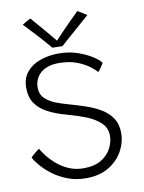

<svg xmlns="http://www.w3.org/2000/svg" viewBox="-96 -950 768 1022"><g transform="rotate(-10 288.0 -439.5)"><path d="M285.5 5Q232.5 5 187.8 -12Q143 -29 108.5 -54.8Q74 -80.5 51 -107.5Q28 -134.5 18.5 -154Q24.5 -161 40 -174Q55.5 -187 65 -193.5Q72 -180 89.8 -156.2Q107.5 -132.5 135 -108Q162.5 -83.5 199.5 -66.5Q236.5 -49.5 281.5 -49.5Q341 -49.5 378 -72.2Q415 -95 432.2 -128.8Q449.5 -162.5 449.5 -195.5Q449.5 -238.5 419.5 -266.8Q389.5 -295 342.5 -313.5Q295.5 -332 245 -345.5Q186.5 -361 143.8 -383.2Q101 -405.5 77.8 -439.2Q54.5 -473 54.5 -524.5Q54.5 -575 82.2 -608.5Q110 -642 155.8 -658.2Q201.5 -674.5 256 -674.5Q312 -674.5 359 -658Q406 -641.5 437.5 -620.5Q469 -599.5 478 -585Q474.5 -577 464 -561.8Q453.5 -546.5 447 -540.5Q437.5 -552.5 412 -572.2Q386.5 -592 345.5 -608Q304.5 -624 247 -624Q185 -624 150 -593.8Q115 -563.5 115 -514.5Q115 -478 137.8 -456Q160.5 -434 193.2 -421.2Q226 -408.5 255.5 -400.5Q304 -387 349.5 -371.8Q395 -356.5 431.5 -334.5Q468 -312.5 489.5 -279.8Q511 -247 511 -198.5Q511 -150.5 485.5 -103.5Q460 -56.5 409.8 -25.8Q359.5 5 285.5 5ZM393.5 -879.5Q405 -873.5 420.2 -863.8Q435.5 -854 442 -849Q377 -792 338.8 -758.5Q300.5 -725 283.5 -709.5Q273 -709.5 256.5 -709.8Q240 -710 229 -710.5Q200 -745 165.8 -782.8Q131.5 -820.5 95 -858.5Q104.5 -864 116.5 -871.2Q128.5 -878.5 140 -884Q160 -861.5 184.8 -832.2Q209.5 -803 230.8 -778Q252 -753 260 -743Q273.5 -758.5 297.8 -783.5Q322 -808.5 348 -834.5Q374 -860.5 393.5 -879.5Z"/></g></svg>

Font: Grandstander ExtraLight
Style: Regular
Weight: 200
Designer: Tyler Finck
Foundry: Etcetera Type Co
Version: Version 1.200; ttfautohint (v1.8.3)